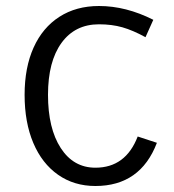

<svg xmlns="http://www.w3.org/2000/svg" viewBox="-20 -606 581 640"><path d="M298 14Q227 14 173.5 -23.5Q120 -61 91 -129.5Q62 -198 62 -290Q62 -381 92 -447.5Q122 -514 178 -550Q234 -586 310 -586Q400 -586 491 -540L465 -482Q423 -505 388 -515Q353 -525 310 -525Q230 -525 185 -463Q140 -401 140 -290Q140 -178 182.5 -112.5Q225 -47 298 -47Q399 -47 439 -151L503 -130Q448 14 298 14Z"/></svg>

Font: Fauna One
Style: Regular
Weight: 400
Designer: Eduardo Rodriguez Tunni
Foundry: Eduardo Rodriguez Tunni
Version: Version 2.001; ttfautohint (v1.8.4.7-5d5b);gftools[0.9.23]